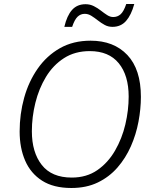

<svg xmlns="http://www.w3.org/2000/svg" viewBox="-20 -928 759 958"><path d="M336 10Q247 10 190 -26.5Q133 -63 105.5 -126.5Q78 -190 78 -272Q78 -359 100.5 -440Q123 -521 168 -585.5Q213 -650 279 -687.5Q345 -725 432 -725Q548 -725 615.5 -653.5Q683 -582 683 -445Q683 -385 671 -321Q659 -257 633 -198Q607 -139 566 -92Q525 -45 468 -17.5Q411 10 336 10ZM338 -42Q412 -42 465.5 -79Q519 -116 554 -176.5Q589 -237 605.5 -307.5Q622 -378 622 -446Q622 -552 572.5 -612.5Q523 -673 428 -673Q354 -673 299.5 -638Q245 -603 209.5 -544.5Q174 -486 156.5 -415Q139 -344 139 -273Q139 -168 188.5 -105Q238 -42 338 -42ZM301 -794Q314 -850 339.5 -878.5Q365 -907 407 -907Q429 -907 448 -897.5Q467 -888 483.5 -875Q500 -862 515 -852.5Q530 -843 545 -843Q566 -843 581.5 -856.5Q597 -870 610 -908H650Q635 -853 609 -823.5Q583 -794 541 -794Q520 -794 502.5 -803.5Q485 -813 468.5 -826Q452 -839 436 -849Q420 -859 403 -859Q382 -859 367 -844.5Q352 -830 340 -794Z"/></svg>

Font: Noto Sans Light
Style: Italic
Weight: 300
Italic angle: -12°
Designer: Monotype Design Team
Foundry: Monotype Imaging Inc.
Version: Version 2.013; ttfautohint (v1.8.4.7-5d5b)